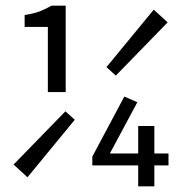

<svg xmlns="http://www.w3.org/2000/svg" viewBox="-20 -658 640 678"><path d="M149 -333V-563H67V-605Q100 -610 120.5 -618Q141 -626 162 -638H212V-333ZM77 -32 28 -77 211 -265 244 -235ZM389 -391 356 -421 523 -624 572 -579ZM468 0V-213H525V0ZM306 -74V-105L419 -317L465 -297L368 -116H575V-74Z"/></svg>

Font: Source Code Pro
Style: Regular
Weight: 400
Monospace: yes
Designer: Paul D. Hunt, Teo Tuominen
Foundry: Adobe Systems Incorporated
Version: Version 1.018;hotconv 1.0.116;makeotfexe 2.5.65601